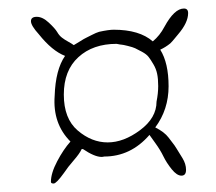

<svg xmlns="http://www.w3.org/2000/svg" viewBox="-20 -479 508 451"><path d="M331.1 -162.1Q287.1 -111.3 224.6 -111.3Q221.7 -110.4 218.8 -110.4Q202.1 -110.4 174.8 -128.9Q171.9 -128.9 171.9 -128.9Q167 -118.2 153.3 -102.5Q139.6 -86.9 129.9 -72.3Q112.3 -47.9 106 -47.9Q99.6 -47.9 99.6 -51.8Q99.6 -72.3 114.3 -100.1Q128.9 -127.9 145.5 -146.5Q103.5 -188.5 108.4 -253.9Q110.4 -315.4 132.8 -347.7Q102.5 -359.4 71.3 -398.4Q52.7 -418.9 52.7 -429.2Q52.7 -439.5 66.4 -439.5Q80.1 -439.5 94.7 -425.8Q109.4 -412.1 114.3 -403.8Q119.1 -395.5 125.5 -390.6Q131.8 -385.7 140.6 -380.9Q149.4 -376 153.3 -373Q155.3 -374 167 -381.3Q178.7 -388.7 182.1 -390.1Q185.5 -391.6 195.8 -397Q206.1 -402.3 212.9 -404.3Q235.4 -409.2 247.1 -409.2Q307.6 -409.2 338.9 -381.8Q355.5 -395.5 366.2 -416Q389.6 -459 412.1 -459Q421.9 -459 421.9 -448.2Q421.9 -425.8 398.4 -398.4Q391.6 -390.6 388.7 -386.7Q385.7 -382.8 379.9 -377Q369.1 -368.2 356.4 -362.3Q376 -331.1 376 -276.4Q376 -221.7 344.7 -179.7Q366.2 -168.9 376 -155.8Q385.7 -142.6 387.2 -141.1Q388.7 -139.6 394.5 -130.4Q400.4 -121.1 408.7 -107.4Q417 -93.8 417 -80.1Q417 -66.4 406.2 -66.4Q395.5 -66.4 383.3 -81.5Q371.1 -96.7 363.8 -111.8Q356.4 -127 344.7 -143.1Q333 -159.2 331.1 -162.1ZM347.7 -240.2Q351.6 -259.8 351.6 -276.9Q351.6 -293.9 349.1 -305.7Q346.7 -317.4 340.3 -328.1Q334 -338.9 329.1 -345.2Q324.2 -351.6 313.5 -357.4Q302.7 -363.3 297.4 -365.7Q292 -368.2 280.3 -371.1Q268.6 -374 266.1 -374Q263.7 -374 253.9 -376Q198.2 -376 164.1 -344.7Q129.9 -313.5 129.9 -256.8Q129.9 -200.2 162.6 -172.4Q195.3 -144.5 232.9 -144.5Q270.5 -144.5 309.1 -173.3Q347.7 -202.1 347.7 -240.2Z"/></svg>

Font: Dawning of a New Day
Style: Regular
Weight: 400
Designer: Kimberly Geswein
Foundry: Kimberly Geswein
Version: Version 1.002 2010